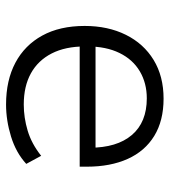

<svg xmlns="http://www.w3.org/2000/svg" viewBox="16 -554 547 618"><g transform="rotate(-90 289.0 -245.5)"><path d="M280 8Q209 8 160 -22Q111 -52 86 -107.5Q61 -163 61 -239V-262H467V-211H101L122 -230Q122 -142 163 -94Q204 -46 281 -46Q330 -46 368 -68.5Q406 -91 427 -134Q448 -177 448 -237V-245Q448 -308 425.5 -352Q403 -396 361.5 -419Q320 -442 261 -442Q219 -442 177 -429.5Q135 -417 96 -386L70 -434Q106 -467 158 -483Q210 -499 261 -499Q339 -499 395.5 -469Q452 -439 483 -382.5Q514 -326 514 -246Q514 -171 485.5 -113.5Q457 -56 404.5 -24Q352 8 280 8Z"/></g></svg>

Font: Nunito Sans 9pt Light
Style: Regular
Weight: 300
Version: Version 3.101;gftools[0.9.27]